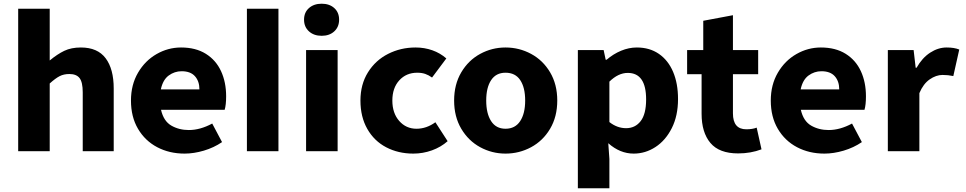

<svg xmlns="http://www.w3.org/2000/svg" viewBox="-20 -815 5206 1035"><path d="M78 -768H248V-489Q289 -523 326.5 -541Q364 -559 416 -559Q506 -559 549.5 -501Q593 -443 593 -338V0H426V-317Q426 -372 409 -394Q392 -416 354 -416Q324 -416 301.5 -404.5Q279 -393 248 -365V0H78Z M686 -273Q686 -358 724 -423Q762 -488 824 -523.5Q886 -559 956 -559Q1035 -559 1089.5 -525Q1144 -491 1171.5 -431.5Q1199 -372 1199 -296Q1199 -249 1191 -223H848Q862 -162 903.5 -138Q945 -114 998 -114Q1059 -114 1124 -149L1177 -49Q1133 -19 1079 -3Q1025 13 975 13Q893 13 827.5 -21.5Q762 -56 724 -120.5Q686 -185 686 -273ZM1055 -333Q1055 -377 1031 -404Q1007 -431 959 -431Q921 -431 889.5 -408Q858 -385 847 -333Z M1311 -768H1481V0H1311Z M1630 -545H1800V0H1630ZM1619 -709Q1619 -748 1645.5 -771.5Q1672 -795 1714 -795Q1756 -795 1782 -771.5Q1808 -748 1808 -709Q1808 -670 1782 -646Q1756 -622 1714 -622Q1672 -622 1645.5 -646Q1619 -670 1619 -709Z M1923 -273Q1923 -360 1963.5 -425Q2004 -490 2072 -524.5Q2140 -559 2220 -559Q2268 -559 2310.5 -544Q2353 -529 2386 -500L2309 -397Q2291 -410 2272.5 -416.5Q2254 -423 2229 -423Q2170 -423 2132.5 -382Q2095 -341 2095 -273Q2095 -205 2132 -163Q2169 -121 2225 -121Q2279 -121 2327 -156L2393 -54Q2357 -22 2308.5 -4.5Q2260 13 2208 13Q2127 13 2062 -21Q1997 -55 1960 -120Q1923 -185 1923 -273Z M2428 -273Q2428 -360 2466.5 -425Q2505 -490 2568.5 -524.5Q2632 -559 2705 -559Q2779 -559 2843 -524.5Q2907 -490 2945.5 -425Q2984 -360 2984 -273Q2984 -186 2945.5 -121Q2907 -56 2843 -21.5Q2779 13 2705 13Q2632 13 2568.5 -21.5Q2505 -56 2466.5 -121Q2428 -186 2428 -273ZM2811 -273Q2811 -343 2784.5 -383Q2758 -423 2705 -423Q2654 -423 2627.5 -383Q2601 -343 2601 -273Q2601 -203 2627.5 -162Q2654 -121 2705 -121Q2757 -121 2784 -162Q2811 -203 2811 -273Z M3095 -545H3234L3245 -493H3250Q3286 -524 3328 -541.5Q3370 -559 3413 -559Q3482 -559 3532 -524.5Q3582 -490 3608.5 -427.5Q3635 -365 3635 -281Q3635 -191 3601.5 -124.5Q3568 -58 3513.5 -22.5Q3459 13 3396 13Q3322 13 3259 -43L3265 42V200H3095ZM3463 -279Q3463 -422 3364 -422Q3313 -422 3265 -375V-157Q3307 -124 3355 -124Q3404 -124 3433.5 -162Q3463 -200 3463 -279Z M3762 -202V-415H3684V-545H3771V-703L3931 -733V-545H4067V-415H3931V-204Q3931 -118 4003 -118Q4036 -118 4059 -127L4085 -10Q4027 12 3959 12Q3857 12 3809.5 -44.5Q3762 -101 3762 -202Z M4135 -273Q4135 -358 4173 -423Q4211 -488 4273 -523.5Q4335 -559 4405 -559Q4484 -559 4538.5 -525Q4593 -491 4620.5 -431.5Q4648 -372 4648 -296Q4648 -249 4640 -223H4297Q4311 -162 4352.5 -138Q4394 -114 4447 -114Q4508 -114 4573 -149L4626 -49Q4582 -19 4528 -3Q4474 13 4424 13Q4342 13 4276.5 -21.5Q4211 -56 4173 -120.5Q4135 -185 4135 -273ZM4504 -333Q4504 -377 4480 -404Q4456 -431 4408 -431Q4370 -431 4338.5 -408Q4307 -385 4296 -333Z M4766 -545H4905L4916 -450H4921Q4951 -503 4994 -531Q5037 -559 5083 -559Q5124 -559 5151 -548L5119 -405Q5091 -411 5061 -411Q5026 -411 4991.5 -387Q4957 -363 4936 -313V0H4766Z"/></svg>

Font: Nebula Sans Bold
Style: Regular
Weight: 700
Designer: Paul D. Hunt for Adobe (as Source Sans)
Foundry: Nebula Entertainment & Broadcasting LLC
Version: Version 1.010